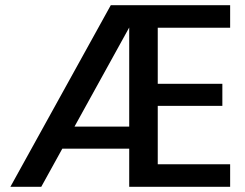

<svg xmlns="http://www.w3.org/2000/svg" viewBox="-20 -720 944 740"><path d="M20 0 407 -700H867V-613H588V-397H837V-312H588V-87H867V0H478V-614L139 0ZM159 -147 205 -232H530V-147Z"/></svg>

Font: Host Grotesk Light Medium
Style: Regular
Weight: 500
Version: Version 1.003